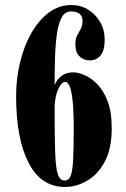

<svg xmlns="http://www.w3.org/2000/svg" viewBox="-20 -731 502 763"><path d="M238.5 12Q143 12 93.5 -84.2Q44 -180.5 44 -349Q44 -417.5 59.5 -482.2Q75 -547 104.2 -598.8Q133.5 -650.5 173.8 -680.8Q214 -711 264 -711Q300.5 -711 330.2 -692.8Q360 -674.5 378 -643.5Q396 -612.5 396 -573.5Q396 -529.5 379.2 -510.2Q362.5 -491 337 -491Q312 -491 295.8 -507Q279.5 -523 279.5 -556Q279.5 -576.5 286.5 -589.8Q293.5 -603 300.8 -616.2Q308 -629.5 308 -649Q308 -665.5 296.8 -675.5Q285.5 -685.5 261.5 -685.5Q237.5 -685.5 224.5 -660.5Q211.5 -635.5 205.8 -593.5Q200 -551.5 198.5 -498.8Q197 -446 197 -390.5Q197.5 -396 205.2 -408.8Q213 -421.5 229.2 -432.5Q245.5 -443.5 272 -443.5Q288.5 -443.5 313.8 -433.5Q339 -423.5 364.2 -399Q389.5 -374.5 406.8 -331.2Q424 -288 424 -221Q424 -139.5 396 -88Q368 -36.5 325.2 -12.2Q282.5 12 238.5 12ZM237 -13.5Q252.5 -13.5 260.2 -31Q268 -48.5 270.5 -93.2Q273 -138 273 -219Q273 -291 268.5 -331.8Q264 -372.5 256.5 -389Q249 -405.5 239.5 -405.5Q225.5 -405.5 212.5 -379.5Q199.5 -353.5 197 -308.5Q197 -190 199.2 -126Q201.5 -62 210 -37.8Q218.5 -13.5 237 -13.5Z"/></svg>

Font: Imbue 50pt Black
Style: Regular
Weight: 900
Designer: Tyler Finck
Foundry: Etcetera Type Company
Version: Version 1.102; ttfautohint (v1.8.3)